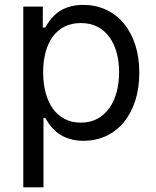

<svg xmlns="http://www.w3.org/2000/svg" viewBox="-20 -573 649 797"><path d="M76.7 -545.5H157.7V-458.8H167.6Q172.2 -465.9 178.3 -475.7Q184.3 -485.4 193 -495.7Q201.7 -506 213.4 -516.3Q225.1 -526.6 241.1 -534.6Q257.1 -542.6 277.9 -547.6Q298.7 -552.6 325.3 -552.6Q377.1 -552.6 419.9 -532.8Q462.7 -513.1 493.4 -476.4Q524.1 -439.6 541.2 -387.8Q558.2 -335.9 558.2 -271.3Q558.2 -206.3 541.2 -154.1Q524.1 -101.9 493.6 -65.2Q463.1 -28.4 420.5 -8.5Q377.8 11.4 326.7 11.4Q300.4 11.4 279.7 6.4Q258.9 1.4 242.7 -6.7Q226.6 -14.9 214.7 -25Q202.8 -35.2 193.7 -45.8Q184.7 -56.5 178.4 -66.4Q172.2 -76.3 167.6 -83.8H160.5V204.5H76.7ZM159.1 -272.7Q159.1 -226.6 169.4 -188Q179.7 -149.5 199.4 -122Q219.1 -94.5 248.4 -79.2Q277.7 -63.9 315.3 -63.9Q354.8 -63.9 384.6 -80.3Q414.4 -96.6 434.3 -124.8Q454.2 -153.1 464.3 -191.1Q474.4 -229 474.4 -272.7Q474.4 -316.1 464.5 -353.3Q454.5 -390.6 434.8 -418.1Q415.1 -445.7 385.3 -461.5Q355.5 -477.3 315.3 -477.3Q277 -477.3 247.9 -462.5Q218.8 -447.8 199 -420.8Q179.3 -393.8 169.2 -356.2Q159.1 -318.5 159.1 -272.7Z"/></svg>

Font: Fast_Sans-Dotted
Style: Regular
Weight: 400
Version: Version 3.018